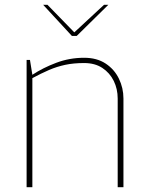

<svg xmlns="http://www.w3.org/2000/svg" viewBox="-20 -781 622 801"><path d="M91 0V-531H105L115 -469Q159 -498 214.5 -519Q270 -540 331 -540Q384 -540 420.5 -516Q457 -492 476 -453Q495 -414 495 -370V0H471V-370Q471 -410 454.5 -443.5Q438 -477 407 -497.5Q376 -518 331 -518Q287 -518 252 -510.5Q217 -503 184.5 -489Q152 -475 115 -455V0ZM280 -631 160 -761H178L290 -646L414 -761H432L300 -631Z"/></svg>

Font: Exo Thin Thin
Style: Regular
Weight: 250
Version: Version 2.000